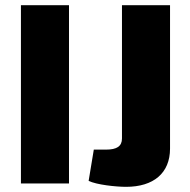

<svg xmlns="http://www.w3.org/2000/svg" viewBox="-20 -710 736 743"><path d="M247 -690H61V0H247ZM638 -690H452V-174C452 -144 432 -131 390 -131H343L323 -10C354 5 428 13 468 13C574 13 638 -40 638 -135Z"/></svg>

Font: Exo 2 Extra Bold
Style: Regular
Weight: 800
Designer: Natanael Gama
Version: Version 1.001;PS 001.001;hotconv 1.0.88;makeotf.lib2.5.64775